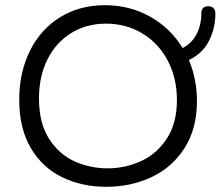

<svg xmlns="http://www.w3.org/2000/svg" viewBox="-20 -727 859 739"><path d="M707 -496Q738 -423 738 -338Q738 -231 690 -156.5Q642 -82 562.5 -45Q483 -8 389 -8Q296 -8 220 -44.5Q144 -81 99 -156.5Q54 -232 54 -343Q54 -448 95 -531Q136 -614 211 -660.5Q286 -707 384 -707Q479 -707 557.5 -663Q636 -619 683 -542Q718 -560 736.5 -595.5Q755 -631 755 -676Q755 -703 782 -703Q795 -703 802 -695.5Q809 -688 809 -675Q809 -619 784.5 -570Q760 -521 707 -496ZM661 -342Q661 -426 626 -493Q591 -560 528.5 -598Q466 -636 388 -636Q312 -636 253.5 -599.5Q195 -563 162.5 -498Q130 -433 130 -348Q130 -253 169 -192.5Q208 -132 268 -105.5Q328 -79 394 -79Q461 -79 522 -106.5Q583 -134 622 -193.5Q661 -253 661 -342Z"/></svg>

Font: Mali
Style: Regular
Weight: 400
Version: Version 1.000; ttfautohint (v1.6)